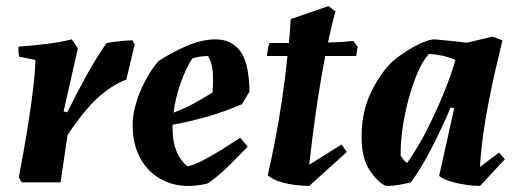

<svg xmlns="http://www.w3.org/2000/svg" viewBox="-20 -602 1713 634"><path d="M52 0 42 -16Q49 -52 58 -102.5Q67 -153 75.5 -208Q84 -263 90 -314Q96 -365 97 -404L43 -415Q40 -431 41 -448Q84 -451 130 -456.5Q176 -462 217 -472L237 -442L190 -234L202 -231Q234 -296 266.5 -354.5Q299 -413 332 -460Q356 -464 375.5 -466Q395 -468 417 -469L425 -456L397 -339Q380 -333 362.5 -323Q345 -313 328 -300Q296 -276 265 -239.5Q234 -203 203 -156L180 0Z M603 12Q549 12 507.5 -12.5Q466 -37 442.5 -81Q419 -125 418 -184Q417 -219 428.5 -258.5Q440 -298 459.5 -335Q479 -372 503 -400Q545 -428 596 -450Q647 -472 692 -472Q743 -472 772.5 -434.5Q802 -397 804 -300L779 -258Q721 -233 663 -216.5Q605 -200 550 -190Q549 -182 550 -173Q550 -136 562 -104.5Q574 -73 599 -53Q619 -56 650.5 -72.5Q682 -89 715.5 -110Q749 -131 773 -147L798 -118Q783 -103 760 -79Q737 -55 712 -32.5Q687 -10 665 4Q632 12 603 12ZM615 -409Q593 -375 576 -326.5Q559 -278 553 -230Q585 -242 616.5 -258.5Q648 -275 682 -297Q685 -344 682 -370Q679 -396 667 -417Q654 -417 640.5 -415Q627 -413 615 -409Z M1001 12Q982 12 956.5 9Q931 6 906 -1.5Q881 -9 864 -23Q875 -69 887.5 -133.5Q900 -198 911 -271Q922 -344 929 -417H861Q863 -429 865 -441.5Q867 -454 870 -460Q884 -460 900 -460Q916 -460 934 -460Q938 -502 940 -539L1065 -582L1088 -564Q1081 -541 1075 -515.5Q1069 -490 1063 -462Q1087 -462 1108.5 -463.5Q1130 -465 1146 -467L1161 -448L1156 -417H1054Q1041 -350 1030.5 -281.5Q1020 -213 1012.5 -154Q1005 -95 1001 -58L1108 -125L1125 -100Z M1254 12Q1225 -2 1199.5 -41.5Q1174 -81 1174 -150Q1174 -234 1206 -299Q1238 -364 1278 -401Q1297 -417 1323 -433.5Q1349 -450 1374 -461Q1399 -472 1415 -472Q1442 -470 1469 -467Q1496 -464 1522 -461L1606 -481L1639 -469Q1628 -424 1615.5 -369Q1603 -314 1592 -257Q1581 -200 1574 -146.5Q1567 -93 1565 -51L1628 -98L1647 -76L1565 12Q1546 12 1520.5 8.5Q1495 5 1470.5 -2Q1446 -9 1430 -21L1480 -245L1468 -247Q1440 -181 1406 -114.5Q1372 -48 1337 0Q1318 5 1296.5 8.5Q1275 12 1254 12ZM1324 -64Q1340 -85 1362 -122.5Q1384 -160 1406.5 -207Q1429 -254 1449.5 -305Q1470 -356 1484 -404Q1464 -413 1441 -418Q1418 -423 1396 -424Q1375 -400 1358.5 -361Q1342 -322 1329.5 -276Q1317 -230 1310 -183Q1303 -136 1303 -96V-88Q1311 -74 1324 -64Z"/></svg>

Font: Labrada
Style: Bold Italic
Weight: 700
Italic angle: -7°
Designer: Mercedes Jáuregui
Foundry: Omnibus-Type Team
Version: Version 1.000; ttfautohint (v1.8.4.7-5d5b)